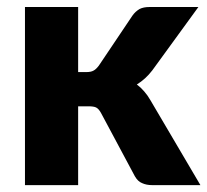

<svg xmlns="http://www.w3.org/2000/svg" viewBox="-20 -539 603 559"><path d="M52.7 -518.6H207.5V-329.1H230.5Q245.1 -329.1 252.4 -333.5Q259.3 -336.9 267.6 -347.7L365.7 -493.7Q374 -505.4 386.2 -512.7Q397.5 -518.6 415.5 -518.6H557.6L423.3 -334Q403.8 -308.6 378.4 -293Q389.6 -284.7 399.4 -273.4Q409.7 -261.7 417.5 -248L563.5 0H423.3Q406.2 0 393.6 -5.9Q381.3 -10.7 372.6 -25.9L274.4 -209.5Q267.6 -222.2 259.8 -226.1Q252.9 -229.5 237.3 -229.5H207.5V0H52.7Z"/></svg>

Font: Lato-ExtraBold
Style: Regular
Weight: 500
Designer: Lukasz Dziedzic with Adam Twardoch and Botio Nikoltchev
Foundry: tyPoland Lukasz Dziedzic
Version: ""